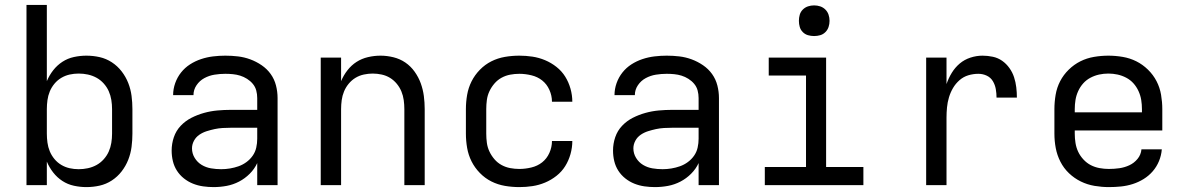

<svg xmlns="http://www.w3.org/2000/svg" viewBox="-20 -755 4840 783"><path d="M332 8Q307 8 281.5 2.5Q256 -3 234.5 -17Q213 -31 197 -51.5Q181 -72 171 -96V0H88V-735H171V-424Q181 -448 197 -468.5Q213 -489 234.5 -503Q256 -517 281.5 -522.5Q307 -528 332 -528Q360 -528 386.5 -522Q413 -516 436 -501Q459 -486 476 -464Q493 -442 503 -416.5Q513 -391 516.5 -364Q520 -337 520 -310V-210Q520 -183 516.5 -156Q513 -129 503 -103.5Q493 -78 476 -56Q459 -34 436 -19Q413 -4 386.5 2Q360 8 332 8ZM301 -65Q320 -65 338.5 -69Q357 -73 373.5 -82Q390 -91 403 -105.5Q416 -120 423.5 -137Q431 -154 434 -172.5Q437 -191 437 -210V-310Q437 -329 434 -347.5Q431 -366 423.5 -383Q416 -400 403 -414.5Q390 -429 373.5 -438Q357 -447 338.5 -451Q320 -455 301 -455Q282 -455 264 -451Q246 -447 230 -437.5Q214 -428 202 -413.5Q190 -399 183 -382Q176 -365 173.5 -346.5Q171 -328 171 -310V-210Q171 -192 173.5 -173.5Q176 -155 183 -138Q190 -121 202 -106.5Q214 -92 230 -82.5Q246 -73 264 -69Q282 -65 301 -65Z M851 8Q830 8 808.5 5Q787 2 767 -6Q747 -14 730 -27.5Q713 -41 701.5 -59Q690 -77 685 -98Q680 -119 680 -141Q680 -169 689 -195.5Q698 -222 717 -242Q736 -262 760.5 -274.5Q785 -287 812 -294.5Q839 -302 866.5 -304.5Q894 -307 921 -307H1029V-355Q1029 -371 1025 -386Q1021 -401 1011 -413Q1001 -425 987.5 -433.5Q974 -442 959.5 -446.5Q945 -451 929.5 -452.5Q914 -454 899 -454Q877 -454 855 -450.5Q833 -447 813.5 -436.5Q794 -426 781.5 -407.5Q769 -389 769 -367Q769 -367 769 -367Q769 -367 769 -367H686Q686 -367 686 -367Q686 -367 686 -367Q686 -392 694.5 -416Q703 -440 718.5 -459.5Q734 -479 755 -492.5Q776 -506 800 -514Q824 -522 849 -525Q874 -528 899 -528Q925 -528 950.5 -525Q976 -522 1000.5 -513Q1025 -504 1047 -489Q1069 -474 1084 -453Q1099 -432 1105.5 -406.5Q1112 -381 1112 -355V0H1029V-90Q1018 -66 998.5 -46.5Q979 -27 955 -14.5Q931 -2 904.5 3Q878 8 851 8ZM882 -65Q900 -65 918 -68Q936 -71 953 -77Q970 -83 985 -94Q1000 -105 1010.5 -120Q1021 -135 1025 -153Q1029 -171 1029 -189V-234H921Q905 -234 888 -233Q871 -232 855 -228.5Q839 -225 823 -220Q807 -215 793 -205.5Q779 -196 771 -181Q763 -166 763 -150Q763 -129 774 -111Q785 -93 802.5 -82.5Q820 -72 840.5 -68.5Q861 -65 882 -65Z M1288 0V-520H1371V-424Q1381 -448 1397 -468.5Q1413 -489 1434 -502.5Q1455 -516 1480.5 -522Q1506 -528 1532 -528Q1558 -528 1584.5 -521.5Q1611 -515 1633 -500Q1655 -485 1671 -462.5Q1687 -440 1696 -415Q1705 -390 1708.5 -363.5Q1712 -337 1712 -310V0H1629V-310Q1629 -328 1626.5 -346.5Q1624 -365 1617 -382Q1610 -399 1598 -413.5Q1586 -428 1570.5 -437.5Q1555 -447 1536.5 -451Q1518 -455 1500 -455Q1482 -455 1463.5 -451Q1445 -447 1429.5 -437.5Q1414 -428 1402 -413.5Q1390 -399 1383 -382Q1376 -365 1373.5 -346.5Q1371 -328 1371 -310V0Z M2098 8Q2068 8 2039 3Q2010 -2 1984 -15Q1958 -28 1937 -49.5Q1916 -71 1903 -97Q1890 -123 1885 -152Q1880 -181 1880 -210V-310Q1880 -339 1885 -368Q1890 -397 1903 -423Q1916 -449 1937 -470.5Q1958 -492 1984 -505Q2010 -518 2039 -523Q2068 -528 2098 -528Q2125 -528 2151.5 -524Q2178 -520 2203 -509.5Q2228 -499 2249.5 -482Q2271 -465 2285 -442.5Q2299 -420 2306.5 -393.5Q2314 -367 2314 -340Q2314 -340 2314 -340Q2314 -340 2314 -340H2231Q2231 -340 2231 -340Q2231 -340 2231 -340Q2231 -365 2220.5 -388.5Q2210 -412 2191 -427Q2172 -442 2147 -448Q2122 -454 2098 -454Q2079 -454 2060.5 -450.5Q2042 -447 2025.5 -438Q2009 -429 1996.5 -414.5Q1984 -400 1976 -383Q1968 -366 1965.5 -347.5Q1963 -329 1963 -310V-210Q1963 -191 1965.5 -172.5Q1968 -154 1976 -137Q1984 -120 1996.5 -105.5Q2009 -91 2025.5 -82Q2042 -73 2060.5 -69.5Q2079 -66 2098 -66Q2122 -66 2147 -72Q2172 -78 2191 -93Q2210 -108 2220.5 -131.5Q2231 -155 2231 -180Q2231 -180 2231 -180Q2231 -180 2231 -180H2314Q2314 -180 2314 -180Q2314 -180 2314 -180Q2314 -153 2306.5 -126.5Q2299 -100 2285 -77.5Q2271 -55 2249.5 -38Q2228 -21 2203 -10.5Q2178 0 2151.5 4Q2125 8 2098 8Z M2651 8Q2630 8 2608.5 5Q2587 2 2567 -6Q2547 -14 2530 -27.5Q2513 -41 2501.5 -59Q2490 -77 2485 -98Q2480 -119 2480 -141Q2480 -169 2489 -195.5Q2498 -222 2517 -242Q2536 -262 2560.5 -274.5Q2585 -287 2612 -294.5Q2639 -302 2666.5 -304.5Q2694 -307 2721 -307H2829V-355Q2829 -371 2825 -386Q2821 -401 2811 -413Q2801 -425 2787.5 -433.5Q2774 -442 2759.5 -446.5Q2745 -451 2729.5 -452.5Q2714 -454 2699 -454Q2677 -454 2655 -450.5Q2633 -447 2613.5 -436.5Q2594 -426 2581.5 -407.5Q2569 -389 2569 -367Q2569 -367 2569 -367Q2569 -367 2569 -367H2486Q2486 -367 2486 -367Q2486 -367 2486 -367Q2486 -392 2494.5 -416Q2503 -440 2518.5 -459.5Q2534 -479 2555 -492.5Q2576 -506 2600 -514Q2624 -522 2649 -525Q2674 -528 2699 -528Q2725 -528 2750.5 -525Q2776 -522 2800.5 -513Q2825 -504 2847 -489Q2869 -474 2884 -453Q2899 -432 2905.5 -406.5Q2912 -381 2912 -355V0H2829V-90Q2818 -66 2798.5 -46.5Q2779 -27 2755 -14.5Q2731 -2 2704.5 3Q2678 8 2651 8ZM2682 -65Q2700 -65 2718 -68Q2736 -71 2753 -77Q2770 -83 2785 -94Q2800 -105 2810.5 -120Q2821 -135 2825 -153Q2829 -171 2829 -189V-234H2721Q2705 -234 2688 -233Q2671 -232 2655 -228.5Q2639 -225 2623 -220Q2607 -215 2593 -205.5Q2579 -196 2571 -181Q2563 -166 2563 -150Q2563 -129 2574 -111Q2585 -93 2602.5 -82.5Q2620 -72 2640.5 -68.5Q2661 -65 2682 -65Z M3099 0V-74H3267V-447H3115V-520H3349V-74H3501V0ZM3300 -608Q3287 -608 3275 -611.5Q3263 -615 3254 -624Q3245 -633 3241.5 -645Q3238 -657 3238 -670Q3238 -683 3241.5 -695Q3245 -707 3254 -716Q3263 -725 3275 -729Q3287 -733 3300 -733Q3313 -733 3325 -729Q3337 -725 3346 -716Q3355 -707 3359 -695Q3363 -683 3363 -670Q3363 -657 3359 -645Q3355 -633 3346 -624Q3337 -615 3325 -611.5Q3313 -608 3300 -608Z M3757 0V-520H3840V-412Q3848 -436 3861.5 -458Q3875 -480 3894 -496Q3913 -512 3937.5 -520Q3962 -528 3987 -528Q4008 -528 4029 -523.5Q4050 -519 4067 -507Q4084 -495 4096.5 -477.5Q4109 -460 4115.5 -440Q4122 -420 4124.5 -399Q4127 -378 4127 -357H4044Q4044 -374 4041 -391.5Q4038 -409 4029 -424Q4020 -439 4004 -446.5Q3988 -454 3970 -454Q3949 -454 3929 -448Q3909 -442 3893 -428Q3877 -414 3866.5 -396Q3856 -378 3850 -358Q3844 -338 3842 -317Q3840 -296 3840 -276V0Z M4502 8Q4473 8 4443.5 3Q4414 -2 4387.5 -15Q4361 -28 4339.5 -48.5Q4318 -69 4304.5 -95.5Q4291 -122 4285.5 -151Q4280 -180 4280 -210V-310Q4280 -339 4285 -368.5Q4290 -398 4303.5 -424Q4317 -450 4338.5 -471Q4360 -492 4386 -505Q4412 -518 4441.5 -523Q4471 -528 4500 -528Q4529 -528 4558.5 -523Q4588 -518 4614 -505Q4640 -492 4661.5 -471Q4683 -450 4696.5 -424Q4710 -398 4715 -368.5Q4720 -339 4720 -310V-223H4363V-210Q4363 -191 4366 -172Q4369 -153 4377 -136Q4385 -119 4398.5 -104.5Q4412 -90 4428.5 -81.5Q4445 -73 4464 -69.5Q4483 -66 4502 -66Q4524 -66 4545 -69Q4566 -72 4585.5 -81Q4605 -90 4619 -107Q4633 -124 4635 -146H4718Q4716 -121 4706.5 -98Q4697 -75 4681 -56.5Q4665 -38 4644 -25Q4623 -12 4599.5 -4.5Q4576 3 4551.5 5.5Q4527 8 4502 8ZM4363 -297H4637V-310Q4637 -329 4634 -347.5Q4631 -366 4623 -383.5Q4615 -401 4602.5 -415Q4590 -429 4573 -438Q4556 -447 4537.5 -451Q4519 -455 4500 -455Q4481 -455 4462.5 -451Q4444 -447 4427 -438Q4410 -429 4397.5 -415Q4385 -401 4377 -383.5Q4369 -366 4366 -347.5Q4363 -329 4363 -310Z"/></svg>

Font: Zed Mono Extended
Style: Regular
Weight: 400
Width: 7
Monospace: yes
Designer: Belleve Invis
Foundry: Belleve Invis
Version: Version 1.0.0; ttfautohint (v1.8.4)